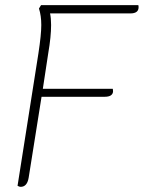

<svg xmlns="http://www.w3.org/2000/svg" viewBox="-20 -720 557 744"><path d="M517 -692Q517 -668 485 -668H174Q178 -649 178 -623Q178 -578 167 -514L146 -376H417Q418 -372 418 -364Q415 -345 386 -345H141L91 -31Q85 4 60 4Q55 4 48 0L129 -514Q140 -586 140 -623Q140 -659 131 -687L139 -700H516Q517 -697 517 -692Z"/></svg>

Font: Thasadith
Style: Italic
Weight: 400
Italic angle: -9°
Designer: Cadson Demak Co.,Ltd.
Foundry: Cadson Demak Co.,Ltd.
Version: Version 1.000; ttfautohint (v1.6)